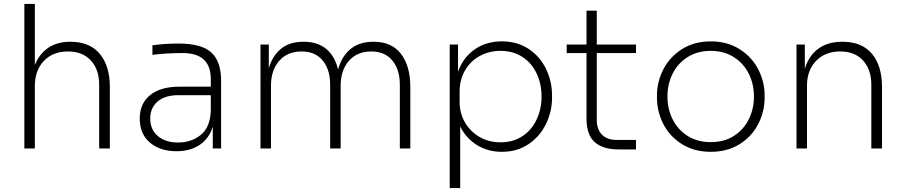

<svg xmlns="http://www.w3.org/2000/svg" viewBox="-20 -750 4572 970"><path d="M103 -730H156V-421Q178 -477 223 -508Q268 -539 335 -539H337Q433 -539 484 -478Q535 -417 535 -310V0H481V-322Q481 -399 439 -444.5Q397 -490 324 -490Q247 -490 201.5 -442Q156 -394 156 -315V0H103Z M1055 -110Q1036 -49 988 -17.5Q940 14 872 14Q789 14 737.5 -29.5Q686 -73 686 -151Q686 -227 738.5 -269.5Q791 -312 885 -312H1045V-350Q1045 -482 903 -482Q822 -482 750 -473V-521Q810 -530 882 -530Q998 -530 1047.5 -485Q1097 -440 1097 -342V0H1055ZM880 -30Q947 -30 994.5 -68.5Q1042 -107 1045 -191V-269H880Q813 -269 776 -237Q739 -205 739 -151Q739 -95 777.5 -62.5Q816 -30 880 -30Z M1296 -525H1338V-405Q1356 -468 1399.5 -503.5Q1443 -539 1512 -539H1515Q1585 -539 1628.5 -502.5Q1672 -466 1688 -399Q1706 -465 1750.5 -502Q1795 -539 1865 -539H1868Q1959 -539 2006 -477.5Q2053 -416 2053 -310V0H2000V-322Q2000 -398 1962.5 -444Q1925 -490 1856 -490Q1784 -490 1742.5 -442.5Q1701 -395 1701 -317V0H1648V-322Q1648 -398 1610.5 -444Q1573 -490 1504 -490Q1432 -490 1390.5 -442.5Q1349 -395 1349 -317V0H1296Z M2252 -525H2294V-387Q2319 -459 2377.5 -500Q2436 -541 2516 -541Q2593 -541 2650.5 -503Q2708 -465 2738.5 -402Q2769 -339 2769 -267V-257Q2769 -187 2738.5 -124Q2708 -61 2650.5 -22Q2593 17 2516 17Q2445 17 2390 -17Q2335 -51 2305 -111V200H2252ZM2716 -262Q2716 -326 2691 -379Q2666 -432 2619 -462.5Q2572 -493 2509 -493Q2450 -493 2402.5 -466.5Q2355 -440 2328.5 -393Q2302 -346 2302 -287V-236Q2302 -179 2328.5 -132.5Q2355 -86 2402 -58.5Q2449 -31 2509 -31Q2573 -31 2620 -62.5Q2667 -94 2691.5 -147Q2716 -200 2716 -262Z M2943 -153V-482H2843V-525H2943V-696H2995V-525H3193V-482H2995V-144Q2995 -96 3021.5 -69.5Q3048 -43 3095 -43H3193V5H3106Q3027 5 2985 -31.5Q2943 -68 2943 -153Z M3299 -257V-267Q3299 -338 3332 -401Q3365 -464 3426.5 -502.5Q3488 -541 3571 -541Q3653 -541 3715 -502.5Q3777 -464 3810 -401Q3843 -338 3843 -267V-257Q3843 -187 3811 -124Q3779 -61 3717 -22Q3655 17 3571 17Q3487 17 3425 -22Q3363 -61 3331 -124Q3299 -187 3299 -257ZM3789 -262Q3789 -326 3762.5 -378.5Q3736 -431 3686.5 -462Q3637 -493 3571 -493Q3504 -493 3454.5 -462Q3405 -431 3378.5 -378.5Q3352 -326 3352 -262Q3352 -200 3378 -147.5Q3404 -95 3453.5 -63.5Q3503 -32 3571 -32Q3639 -32 3688 -63.5Q3737 -95 3763 -147.5Q3789 -200 3789 -262Z M4004 -525H4046V-402Q4065 -467 4113 -503Q4161 -539 4234 -539H4237Q4334 -539 4385 -478.5Q4436 -418 4436 -310V0H4382V-322Q4382 -398 4340.5 -444Q4299 -490 4225 -490Q4149 -490 4103 -442.5Q4057 -395 4057 -317V0H4004Z"/></svg>

Font: Sora-SIA ExtraLight
Style: Regular
Weight: 200
Designer: Jonathan Barnbrook, Julián Moncada
Foundry: Barnbrook Fonts
Version: Version 2.000